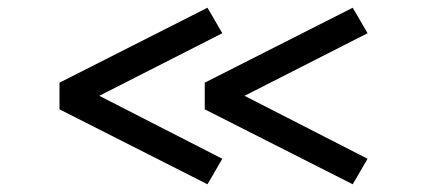

<svg xmlns="http://www.w3.org/2000/svg" viewBox="-20 -542 1112 497"><path d="M134 -259V-328L517 -522L555.5 -456L237 -294L555.5 -131L517 -65ZM510 -259V-328L893 -522L931.5 -456L613 -294L931.5 -131L893 -65Z"/></svg>

Font: Trispace Expanded Medium
Style: Regular
Weight: 500
Width: 7
Designer: Tyler Finck
Foundry: Etcetera Type Company
Version: Version 1.210; ttfautohint (v1.8.3)